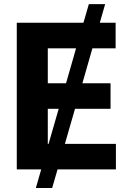

<svg xmlns="http://www.w3.org/2000/svg" viewBox="-20 -840 653 952"><path d="M63.2 0V-727.3H393.8L420.5 -819.6H501.4L474.8 -727.3H553.3V-600.5H438.2L388.5 -427.2H528.1V-300.4H351.9L301.8 -126.8H554.7V0H265.3L238.6 92.3H157.7L184.3 0ZM307.5 -427.2 357.2 -600.5H217V-427.2ZM217 -300.4V-126.8H220.9L271 -300.4Z"/></svg>

Font: Inter P
Style: Bold
Weight: 700
Designer: Rasmus Andersson
Foundry: rsms
Version: Version 3.018;git-588b23468